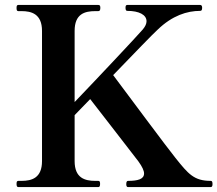

<svg xmlns="http://www.w3.org/2000/svg" viewBox="-20 -757 880 777"><path d="M833 -25C765 -25 742 -53 690 -118C662 -152 486 -389 438 -453C522 -540 600 -621 618 -637C677 -694 737 -713 790 -713C796 -713 798 -717 798 -726C798 -732 796 -737 790 -737H495C489 -737 488 -732 488 -726C488 -719 489 -713 495 -713C543 -713 573 -697 573 -671C573 -661 568 -650 558 -638C533 -609 378 -444 282 -344V-632C282 -701 323 -712 366 -712H378C384 -712 386 -717 386 -725C386 -732 385 -737 378 -737H54C48 -737 47 -732 47 -725C47 -717 48 -712 54 -712H67C107 -712 150 -701 150 -632V-105C150 -37 109 -25 67 -25H54C48 -25 47 -20 47 -13C47 -6 48 0 54 0H378C384 0 385 -6 385 -13C385 -20 384 -25 378 -25H366C324 -25 282 -36 282 -105V-291C301 -310 322 -333 345 -356C385 -304 519 -132 540 -104C556 -82 563 -66 563 -55C563 -32 538 -25 498 -25C493 -25 491 -20 491 -12C491 -6 492 0 498 0H833C839 0 840 -6 840 -12C840 -19 839 -25 833 -25Z"/></svg>

Font: Shippori Mincho OTF
Style: Bold
Weight: 800
Designer: FONTDASU
Foundry: FONTDASU / Google Inc. / but / Adobe
Version: Version 3.300;hotconv 1.0.109;makeotfexe 2.5.65596